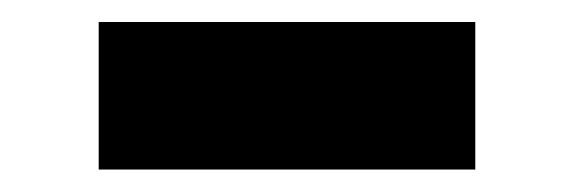

<svg xmlns="http://www.w3.org/2000/svg" viewBox="-20 -380 511 171"><path d="M403.3 -360.4H67.9V-229H403.3Z"/></svg>

Font: Inter ExtraBold
Style: Regular
Weight: 800
Designer: Rasmus Andersson
Foundry: rsms
Version: Version 4.001;git-9221beed3